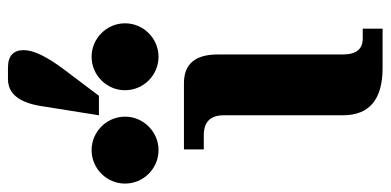

<svg xmlns="http://www.w3.org/2000/svg" viewBox="-292 -696 961 472"><g transform="rotate(-90 188.0 -460.5)"><path d="M353 0H256.3Q140.1 0 140.1 -97.7V-390.6Q140.1 -439.5 91.3 -439.5H56.2V-488.3H219.2Q289.6 -488.3 289.6 -405.3V-97.7Q289.6 -48.8 328.6 -48.8H353ZM54.7 -550.8Q38.1 -550.8 22.9 -557.1Q7.8 -563.5 -3.7 -575Q-15.1 -586.4 -21.5 -601.6Q-27.8 -616.7 -27.8 -633.3Q-27.8 -649.4 -21.5 -664.6Q-15.1 -679.7 -3.7 -691.2Q7.8 -702.6 22.9 -709Q38.1 -715.3 54.7 -715.3Q70.8 -715.3 85.9 -709Q101.1 -702.6 112.5 -691.2Q124 -679.7 130.4 -664.6Q136.7 -649.4 136.7 -633.3Q136.7 -616.7 130.4 -601.6Q124 -586.4 112.5 -575Q101.1 -563.5 85.9 -557.1Q70.8 -550.8 54.7 -550.8ZM284.2 -550.8Q267.6 -550.8 252.4 -557.1Q237.3 -563.5 225.8 -575Q214.4 -586.4 208 -601.6Q201.7 -616.7 201.7 -633.3Q201.7 -649.4 208 -664.6Q214.4 -679.7 225.8 -691.2Q237.3 -702.6 252.4 -709Q267.6 -715.3 284.2 -715.3Q300.3 -715.3 315.4 -709Q330.6 -702.6 342 -691.2Q353.5 -679.7 359.9 -664.6Q366.2 -649.4 366.2 -633.3Q366.2 -616.7 359.9 -601.6Q353.5 -586.4 342 -575Q330.6 -563.5 315.4 -557.1Q300.3 -550.8 284.2 -550.8ZM140.1 -697.3 162.6 -838.4Q175.3 -920.9 229 -920.9H256.8Q279.3 -920.9 289.8 -910.9Q300.3 -900.9 300.3 -881.8Q300.3 -846.2 252 -782.2L188 -697.3Z"/></g></svg>

Font: Munson
Style: Bold
Weight: 700
Designer: Paul James MIller
Foundry: High-Logic / Made with FontCreator
Version: Version 2.10;May 5, 2019;FontCreator 11.5.0.2430 64-bit